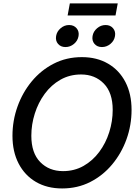

<svg xmlns="http://www.w3.org/2000/svg" viewBox="-20 -1066 789 1098"><path d="M335.4 11.7Q249.5 11.7 185.5 -25.6Q121.6 -63 86.4 -130.9Q51.3 -198.7 51.3 -289.1Q51.3 -376 80.1 -456.5Q108.9 -537.1 161.6 -600.8Q214.4 -664.6 287.1 -701.9Q359.9 -739.3 448.2 -739.3Q534.2 -739.3 598.1 -701.9Q662.1 -664.6 697.3 -596.7Q732.4 -528.8 732.4 -437.5Q732.4 -350.1 703.4 -269.5Q674.3 -189 621.3 -125.5Q568.4 -62 495.8 -25.1Q423.3 11.7 335.4 11.7ZM340.3 -87.4Q405.3 -87.4 457.8 -117.2Q510.3 -147 547.6 -197.3Q585 -247.6 604.7 -310.1Q624.5 -372.6 624.5 -437.5Q624.5 -536.1 573.7 -588.1Q522.9 -640.1 443.8 -640.1Q378.4 -640.1 325.7 -610.1Q272.9 -580.1 235.8 -529.5Q198.7 -479 179 -416.5Q159.2 -354 159.2 -289.6Q159.2 -190.9 210 -139.2Q260.7 -87.4 340.3 -87.4ZM653.3 -1046.4 640.6 -977.5H366.7L379.4 -1046.4ZM354.5 -796.9Q327.6 -796.9 312 -814.9Q296.4 -833 300.8 -859.9Q305.2 -886.2 326.7 -904.5Q348.1 -922.9 375 -922.9Q402.3 -922.9 418 -904.5Q433.6 -886.2 429.2 -859.9Q424.8 -833 403.1 -814.9Q381.3 -796.9 354.5 -796.9ZM563 -796.9Q536.1 -796.9 520.5 -814.9Q504.9 -833 509.3 -859.9Q513.7 -886.2 535.2 -904.5Q556.6 -922.9 584 -922.9Q610.8 -922.9 626.5 -904.5Q642.1 -886.2 637.7 -859.9Q633.3 -833 611.6 -814.9Q589.8 -796.9 563 -796.9Z"/></svg>

Font: Inter Display Medium
Style: Italic
Weight: 500
Italic angle: -9.39999°
Designer: Rasmus Andersson
Foundry: rsms
Version: Version 4.000;git-a52131595